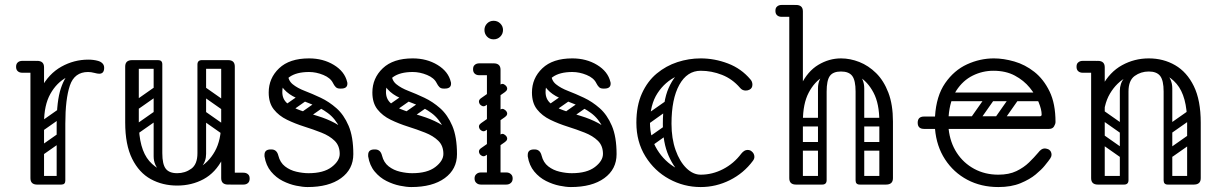

<svg xmlns="http://www.w3.org/2000/svg" viewBox="-20 -746 4933 776"><path d="M115 -240Q115 -331 146 -389.5Q177 -448 228 -476.5Q279 -505 337 -505Q358 -505 376 -500Q387 -497 394 -490Q401 -483 401 -472Q401 -448 381 -448Q374 -448 361 -451.5Q348 -455 336 -455Q290 -455 249.5 -433.5Q209 -412 183.5 -366.5Q158 -321 158 -249ZM130 0Q103 0 103 -26V-474Q103 -500 130 -500Q158 -500 158 -474V-26Q158 0 130 0ZM155 -476Q155 -470 151.5 -465.5Q148 -461 146 -459Q143 -456 137.5 -454Q132 -452 121 -452H70Q58 -452 51 -459Q45 -465 45 -476Q45 -487 51 -493Q58 -500 70 -500H121Q132 -500 138 -498.5Q144 -497 145 -495Q149 -491 152 -486Q155 -481 155 -476ZM225 0Q209 0 209 -16V-245Q209 -338 226 -389Q243 -440 271 -460.5Q299 -481 333 -481L336 -455Q281 -455 262.5 -400.5Q244 -346 244 -246V-16Q244 0 228 0ZM112 -17Q112 -35 130 -35H226Q244 -35 244 -17Q244 0 225 0H129Q112 0 112 -17ZM158 -221Q143 -210 134 -224Q130 -229 129.5 -236Q129 -243 137 -249L214 -303Q229 -313 239 -299Q243 -293 242.5 -286.5Q242 -280 235 -275ZM156 -122Q141 -111 132 -125Q128 -130 127.5 -137Q127 -144 135 -150L212 -204Q227 -214 237 -200Q241 -194 240.5 -187.5Q240 -181 233 -176Z M696 4Q637 4 589.5 -22Q542 -48 514 -104.5Q486 -161 486 -251H541Q541 -144 583.5 -95Q626 -46 696 -46Q742 -46 782.5 -67.5Q823 -89 848.5 -134.5Q874 -180 874 -251H909Q909 -161 880 -104.5Q851 -48 803 -22Q755 4 696 4ZM514 -225Q486 -225 486 -251V-477Q486 -503 514 -503Q541 -503 541 -477V-251Q541 -225 514 -225ZM902 0Q874 0 874 -26V-477Q874 -503 902 -503Q929 -503 929 -477V-26Q929 0 902 0ZM879 -24Q879 -29 882 -34Q885 -39 889 -43Q891 -45 896.5 -46.5Q902 -48 913 -48H964Q976 -48 983 -41Q989 -36 989 -24Q989 -13 983 -7Q976 0 964 0H913Q892 0 888 -7Q881 -11 879 -24ZM619 -503Q636 -503 636 -486V-124Q636 -107 619 -107Q601 -107 601 -123V-485Q601 -503 619 -503ZM696 -46Q728 -46 753 -64Q778 -82 778 -127V-222H813V-124Q813 -94 795 -72.5Q777 -51 747.5 -39Q718 -27 685 -27ZM696 -46 706 -27Q657 -27 629 -52Q601 -77 601 -114V-222H636V-127Q636 -82 650 -64Q664 -46 696 -46ZM918 -486Q918 -468 900 -468H797Q779 -468 779 -486Q779 -503 798 -503H901Q918 -503 918 -486ZM634 -486Q634 -468 616 -468H513Q495 -468 495 -486Q495 -503 514 -503H617Q634 -503 634 -486ZM903 -305Q893 -292 880 -301L786 -367Q772 -376 783 -392Q793 -405 806 -396L900 -330Q905 -326 906.5 -319.5Q908 -313 903 -305ZM903 -207Q893 -194 880 -203L786 -269Q772 -278 783 -294Q793 -307 806 -298L900 -232Q905 -228 906.5 -221.5Q908 -215 903 -207ZM796 -503Q813 -503 813 -486V-154Q813 -137 796 -137Q778 -137 778 -153V-485Q778 -503 796 -503ZM892 -503Q909 -503 909 -486V-154Q909 -137 892 -137Q874 -137 874 -153V-485Q874 -503 892 -503ZM543 -308Q528 -297 519 -311Q515 -316 514.5 -323Q514 -330 522 -336L599 -390Q614 -400 624 -386Q628 -380 627.5 -373.5Q627 -367 620 -362ZM543 -210Q528 -199 519 -213Q515 -218 514.5 -225Q514 -232 522 -238L599 -292Q614 -302 624 -288Q628 -282 627.5 -275.5Q627 -269 620 -264Z M1223 10Q1204 10 1177 4.5Q1150 -1 1123 -14.5Q1096 -28 1075.5 -52.5Q1055 -77 1049 -114Q1049 -116 1049 -117.5Q1049 -119 1049 -120Q1049 -142 1074 -142H1077Q1099 -142 1105 -117Q1112 -89 1132 -73.5Q1152 -58 1178 -52Q1204 -46 1227 -46Q1288 -46 1320.5 -71Q1353 -96 1353 -124Q1353 -157 1332.5 -177Q1312 -197 1279 -210Q1246 -223 1209.5 -234.5Q1173 -246 1140 -262Q1107 -278 1086.5 -304Q1066 -330 1066 -372Q1066 -430 1108 -470Q1150 -510 1229 -510Q1286 -510 1329.5 -483.5Q1373 -457 1383 -415Q1384 -413 1384 -408Q1384 -388 1359 -388H1354Q1343 -388 1337 -394Q1331 -400 1326 -410Q1316 -431 1287 -443Q1258 -455 1229 -455Q1178 -455 1149.5 -434.5Q1121 -414 1121 -374Q1121 -345 1141.5 -328Q1162 -311 1195 -299.5Q1228 -288 1264.5 -277Q1301 -266 1334 -248.5Q1367 -231 1387.5 -201.5Q1408 -172 1408 -123Q1408 -62 1358.5 -26Q1309 10 1223 10ZM1373 -123Q1373 -189 1354 -228Q1335 -267 1305 -289Q1275 -311 1241 -324Q1207 -337 1177 -350.5Q1147 -364 1128 -385Q1109 -406 1109 -445L1144 -447Q1144 -421 1163 -405.5Q1182 -390 1212 -378.5Q1242 -367 1276 -351Q1310 -335 1340 -308.5Q1370 -282 1389 -237.5Q1408 -193 1408 -123ZM1222 -363Q1228 -356 1226 -349.5Q1224 -343 1218 -339L1158 -297Q1143 -287 1132 -300Q1122 -313 1137 -325L1197 -367Q1211 -377 1222 -363ZM1293 -337Q1298 -330 1296.5 -323.5Q1295 -317 1288 -313L1228 -271Q1214 -261 1203 -274Q1192 -288 1208 -299L1268 -341Q1281 -351 1293 -337Z M1642 10Q1623 10 1596 4.5Q1569 -1 1542 -14.5Q1515 -28 1494.5 -52.5Q1474 -77 1468 -114Q1468 -116 1468 -117.5Q1468 -119 1468 -120Q1468 -142 1493 -142H1496Q1518 -142 1524 -117Q1531 -89 1551 -73.5Q1571 -58 1597 -52Q1623 -46 1646 -46Q1707 -46 1739.5 -71Q1772 -96 1772 -124Q1772 -157 1751.5 -177Q1731 -197 1698 -210Q1665 -223 1628.5 -234.5Q1592 -246 1559 -262Q1526 -278 1505.5 -304Q1485 -330 1485 -372Q1485 -430 1527 -470Q1569 -510 1648 -510Q1705 -510 1748.5 -483.5Q1792 -457 1802 -415Q1803 -413 1803 -408Q1803 -388 1778 -388H1773Q1762 -388 1756 -394Q1750 -400 1745 -410Q1735 -431 1706 -443Q1677 -455 1648 -455Q1597 -455 1568.5 -434.5Q1540 -414 1540 -374Q1540 -345 1560.5 -328Q1581 -311 1614 -299.5Q1647 -288 1683.5 -277Q1720 -266 1753 -248.5Q1786 -231 1806.5 -201.5Q1827 -172 1827 -123Q1827 -62 1777.5 -26Q1728 10 1642 10ZM1792 -123Q1792 -189 1773 -228Q1754 -267 1724 -289Q1694 -311 1660 -324Q1626 -337 1596 -350.5Q1566 -364 1547 -385Q1528 -406 1528 -445L1563 -447Q1563 -421 1582 -405.5Q1601 -390 1631 -378.5Q1661 -367 1695 -351Q1729 -335 1759 -308.5Q1789 -282 1808 -237.5Q1827 -193 1827 -123ZM1641 -363Q1647 -356 1645 -349.5Q1643 -343 1637 -339L1577 -297Q1562 -287 1551 -300Q1541 -313 1556 -325L1616 -367Q1630 -377 1641 -363ZM1712 -337Q1717 -330 1715.5 -323.5Q1714 -317 1707 -313L1647 -271Q1633 -261 1622 -274Q1611 -288 1627 -299L1687 -341Q1700 -351 1712 -337Z M1975 0Q1948 0 1948 -26V-464Q1948 -490 1975 -490Q2003 -490 2003 -464V-26Q2003 0 1975 0ZM1917 -442Q1905 -442 1898 -449Q1892 -455 1892 -466Q1892 -478 1898 -483Q1905 -490 1917 -490H1968Q1979 -490 1985 -488.5Q1991 -487 1992 -485Q1996 -481 1999 -476Q2002 -471 2002 -466Q2000 -453 1993 -449Q1989 -442 1968 -442ZM1975 -587Q1959 -587 1948.5 -598Q1938 -609 1938 -625Q1938 -640 1948.5 -651Q1959 -662 1975 -662Q1991 -662 2002 -651Q2013 -640 2013 -625Q2013 -609 2002 -598Q1991 -587 1975 -587ZM1898 -25Q1898 -36 1905 -42Q1912 -49 1924 -49H1973Q1985 -49 1992 -43Q1999 -36 1999 -25Q1999 -13 1992 -6Q1985 0 1973 0H1924Q1912 0 1905 -7Q1898 -13 1898 -25ZM2052 -25Q2052 -13 2045 -7Q2038 0 2026 0H1977Q1966 0 1958 -6Q1951 -13 1951 -25Q1951 -36 1958 -43Q1966 -49 1977 -49H2026Q2038 -49 2045 -42Q2052 -36 2052 -25ZM1944 -320Q1937 -315 1930.5 -317Q1924 -319 1919 -325Q1915 -332 1916 -338Q1917 -344 1924 -349L2001 -403Q2009 -409 2015.5 -406Q2022 -403 2026 -398Q2031 -391 2029.5 -385Q2028 -379 2021 -374ZM1944 -118Q1937 -113 1930.5 -115Q1924 -117 1919 -123Q1915 -130 1916 -136Q1917 -142 1924 -147L2001 -201Q2009 -207 2015.5 -204Q2022 -201 2026 -196Q2031 -189 2029.5 -183Q2028 -177 2021 -172ZM1944 -219Q1937 -214 1930.5 -216Q1924 -218 1919 -224Q1915 -231 1916 -237Q1917 -243 1924 -248L2001 -302Q2009 -308 2015.5 -305Q2022 -302 2026 -297Q2031 -290 2029.5 -284Q2028 -278 2021 -273Z M2287 10Q2268 10 2241 4.5Q2214 -1 2187 -14.5Q2160 -28 2139.5 -52.5Q2119 -77 2113 -114Q2113 -116 2113 -117.5Q2113 -119 2113 -120Q2113 -142 2138 -142H2141Q2163 -142 2169 -117Q2176 -89 2196 -73.5Q2216 -58 2242 -52Q2268 -46 2291 -46Q2352 -46 2384.5 -71Q2417 -96 2417 -124Q2417 -157 2396.5 -177Q2376 -197 2343 -210Q2310 -223 2273.5 -234.5Q2237 -246 2204 -262Q2171 -278 2150.5 -304Q2130 -330 2130 -372Q2130 -430 2172 -470Q2214 -510 2293 -510Q2350 -510 2393.5 -483.5Q2437 -457 2447 -415Q2448 -413 2448 -408Q2448 -388 2423 -388H2418Q2407 -388 2401 -394Q2395 -400 2390 -410Q2380 -431 2351 -443Q2322 -455 2293 -455Q2242 -455 2213.5 -434.5Q2185 -414 2185 -374Q2185 -345 2205.5 -328Q2226 -311 2259 -299.5Q2292 -288 2328.5 -277Q2365 -266 2398 -248.5Q2431 -231 2451.5 -201.5Q2472 -172 2472 -123Q2472 -62 2422.5 -26Q2373 10 2287 10ZM2437 -123Q2437 -189 2418 -228Q2399 -267 2369 -289Q2339 -311 2305 -324Q2271 -337 2241 -350.5Q2211 -364 2192 -385Q2173 -406 2173 -445L2208 -447Q2208 -421 2227 -405.5Q2246 -390 2276 -378.5Q2306 -367 2340 -351Q2374 -335 2404 -308.5Q2434 -282 2453 -237.5Q2472 -193 2472 -123ZM2286 -363Q2292 -356 2290 -349.5Q2288 -343 2282 -339L2222 -297Q2207 -287 2196 -300Q2186 -313 2201 -325L2261 -367Q2275 -377 2286 -363ZM2357 -337Q2362 -330 2360.5 -323.5Q2359 -317 2352 -313L2292 -271Q2278 -261 2267 -274Q2256 -288 2272 -299L2332 -341Q2345 -351 2357 -337Z M3010 -384Q3003 -380 2994 -380Q2980 -380 2971 -391Q2940 -427 2898 -443.5Q2856 -460 2812 -460Q2763 -460 2715.5 -438Q2668 -416 2637.5 -369.5Q2607 -323 2607 -250Q2607 -188 2636.5 -140.5Q2666 -93 2713 -66.5Q2760 -40 2812 -40Q2859 -40 2902.5 -62.5Q2946 -85 2976 -125Q2988 -140 3001 -140Q3011 -140 3017 -135Q3029 -126 3029 -112Q3029 -104 3023 -96Q2986 -46 2930 -18Q2874 10 2812 10Q2744 10 2684.5 -22.5Q2625 -55 2588.5 -114Q2552 -173 2552 -250Q2552 -319 2574.5 -368.5Q2597 -418 2634.5 -449Q2672 -480 2718 -495Q2764 -510 2812 -510Q2868 -510 2922 -489.5Q2976 -469 3013 -425Q3021 -416 3021 -404Q3021 -390 3010 -384ZM2583 -157Q2573 -172 2587 -181L2664 -235Q2679 -245 2688 -231Q2699 -216 2685 -207L2608 -152Q2602 -148 2595 -149Q2588 -150 2583 -157ZM2583 -255Q2573 -270 2587 -279L2664 -333Q2679 -343 2688 -329Q2699 -314 2685 -305L2608 -250Q2602 -246 2595 -247Q2588 -248 2583 -255ZM2809 -6Q2775 -8 2740.5 -35.5Q2706 -63 2682.5 -116Q2659 -169 2659 -245Q2659 -338 2682.5 -390.5Q2706 -443 2740.5 -464.5Q2775 -486 2809 -486L2812 -460Q2757 -460 2725.5 -403Q2694 -346 2694 -246Q2694 -186 2710.5 -139.5Q2727 -93 2754 -66.5Q2781 -40 2812 -40Z M3190 -249V-255Q3190 -346 3217 -402Q3244 -458 3287.5 -484Q3331 -510 3379 -510Q3416 -510 3453 -495.5Q3490 -481 3521 -450.5Q3552 -420 3570.5 -371.5Q3589 -323 3589 -255H3534Q3534 -327 3510.5 -371.5Q3487 -416 3451.5 -436.5Q3416 -457 3379 -457Q3343 -457 3307.5 -436.5Q3272 -416 3248.5 -371.5Q3225 -327 3225 -255V-249ZM3197 0Q3170 0 3170 -26V-700Q3170 -726 3197 -726Q3225 -726 3225 -700V-26Q3225 0 3197 0ZM3561 0Q3534 0 3534 -26V-255Q3534 -281 3561 -281Q3589 -281 3589 -255V-26Q3589 0 3561 0ZM3139 -678Q3127 -678 3120 -685Q3114 -691 3114 -702Q3114 -714 3120 -719Q3127 -726 3139 -726H3190Q3201 -726 3207 -724.5Q3213 -723 3214 -721Q3218 -717 3221 -712Q3224 -707 3224 -702Q3222 -689 3215 -685Q3211 -678 3190 -678ZM3303 0Q3286 0 3286 -17V-379Q3286 -396 3303 -396Q3321 -396 3321 -380V-18Q3321 0 3303 0ZM3455 0Q3438 0 3438 -17V-379Q3438 -396 3455 -396Q3473 -396 3473 -380V-18Q3473 0 3455 0ZM3379 -457Q3347 -457 3334 -439Q3321 -421 3321 -376V-281H3286V-389Q3286 -427 3313.5 -451.5Q3341 -476 3390 -476ZM3379 -457 3369 -476Q3419 -476 3446 -451.5Q3473 -427 3473 -389V-281H3438V-376Q3438 -421 3424.5 -439Q3411 -457 3379 -457ZM3181 -17Q3181 -35 3199 -35H3302Q3320 -35 3320 -17Q3320 0 3301 0H3198Q3181 0 3181 -17ZM3440 -17Q3440 -35 3458 -35H3561Q3579 -35 3579 -17Q3579 0 3560 0H3457Q3440 0 3440 -17ZM3210 -235Q3192 -235 3192 -252Q3192 -258 3195.5 -264Q3199 -270 3209 -270H3303Q3321 -270 3321 -253Q3321 -246 3317 -240.5Q3313 -235 3304 -235ZM3210 -137Q3192 -137 3192 -154Q3192 -160 3195.5 -166Q3199 -172 3209 -172H3303Q3321 -172 3321 -155Q3321 -148 3317 -142.5Q3313 -137 3304 -137ZM3457 -235Q3439 -235 3439 -252Q3439 -258 3442.5 -264Q3446 -270 3456 -270H3550Q3568 -270 3568 -253Q3568 -246 3564 -240.5Q3560 -235 3551 -235ZM3457 -137Q3439 -137 3439 -154Q3439 -160 3442.5 -166Q3446 -172 3456 -172H3550Q3568 -172 3568 -155Q3568 -148 3564 -142.5Q3560 -137 3551 -137Z M4015 10Q3945 10 3889.5 -19.5Q3834 -49 3799.5 -102Q3765 -155 3759 -225H3715Q3689 -225 3689 -250Q3689 -275 3715 -275H3759Q3764 -358 3800 -410Q3836 -462 3888.5 -486Q3941 -510 3997 -510Q4036 -510 4079.5 -497.5Q4123 -485 4160.5 -455.5Q4198 -426 4222 -376.5Q4246 -327 4246 -253Q4246 -245 4240 -235Q4234 -225 4220 -225H3814Q3820 -170 3847 -128.5Q3874 -87 3917.5 -63.5Q3961 -40 4015 -40Q4058 -40 4088 -54.5Q4118 -69 4139 -89.5Q4160 -110 4176 -129Q4182 -137 4188.5 -141.5Q4195 -146 4202 -146Q4206 -146 4211.5 -144.5Q4217 -143 4220 -141Q4230 -134 4230 -120Q4230 -114 4225 -106Q4220 -98 4202 -76Q4190 -61 4166 -41Q4142 -21 4104.5 -5.5Q4067 10 4015 10ZM3814 -276H4182Q4190 -276 4190 -283Q4190 -303 4178 -332.5Q4166 -362 4142 -391.5Q4118 -421 4081.5 -440.5Q4045 -460 3995 -460Q3951 -460 3911.5 -440.5Q3872 -421 3845.5 -380.5Q3819 -340 3814 -276ZM4100 -372H4203V-337H4100ZM3994 -366Q4007 -356 3998 -343L3932 -249Q3923 -235 3907 -246Q3894 -256 3903 -269L3969 -363Q3973 -368 3980 -369.5Q3987 -371 3994 -366ZM4092 -366Q4105 -356 4096 -343L4030 -249Q4021 -235 4005 -246Q3992 -256 4001 -269L4067 -363Q4071 -368 4078 -369.5Q4085 -371 4092 -366ZM3796 -259Q3796 -276 3813 -276H4145Q4162 -276 4162 -259Q4162 -241 4146 -241H3814Q3796 -241 3796 -259ZM3796 -355Q3796 -372 3813 -372H4145Q4162 -372 4162 -355Q4162 -337 4146 -337H3814Q3796 -337 3796 -355Z M4404 -250Q4404 -341 4434.5 -398Q4465 -455 4515 -482.5Q4565 -510 4623 -510Q4682 -510 4729.5 -482.5Q4777 -455 4805 -398Q4833 -341 4833 -250H4778Q4778 -357 4735.5 -407Q4693 -457 4623 -457Q4577 -457 4535 -435Q4493 -413 4466 -367.5Q4439 -322 4439 -250ZM4417 0Q4390 0 4390 -26V-474Q4390 -500 4417 -500Q4445 -500 4445 -474V-26Q4445 0 4417 0ZM4356 -452Q4344 -452 4337 -459Q4331 -465 4331 -476Q4331 -488 4337 -493Q4344 -500 4356 -500H4407Q4418 -500 4424 -498.5Q4430 -497 4431 -495Q4435 -491 4438 -486Q4441 -481 4441 -476Q4439 -463 4432 -459Q4428 -452 4407 -452ZM4805 0Q4778 0 4778 -26V-250Q4778 -276 4805 -276Q4833 -276 4833 -250V-26Q4833 0 4805 0ZM4700 0Q4683 0 4683 -17V-379Q4683 -396 4700 -396Q4718 -396 4718 -380V-18Q4718 0 4700 0ZM4623 -457Q4591 -457 4566 -439Q4541 -421 4541 -376V-281H4506V-379Q4506 -409 4524 -431Q4542 -453 4571.5 -464.5Q4601 -476 4634 -476ZM4623 -457 4613 -476Q4663 -476 4690.5 -451.5Q4718 -427 4718 -389V-281H4683V-376Q4683 -421 4669 -439Q4655 -457 4623 -457ZM4401 -17Q4401 -35 4419 -35H4522Q4540 -35 4540 -17Q4540 0 4521 0H4418Q4401 0 4401 -17ZM4685 -17Q4685 -35 4703 -35H4806Q4824 -35 4824 -17Q4824 0 4805 0H4702Q4685 0 4685 -17ZM4416 -198Q4426 -211 4439 -202L4533 -136Q4547 -127 4536 -111Q4526 -98 4513 -107L4419 -173Q4414 -177 4412.5 -184Q4411 -191 4416 -198ZM4416 -296Q4426 -309 4439 -300L4533 -234Q4547 -225 4536 -209Q4526 -196 4513 -205L4419 -271Q4414 -275 4412.5 -282Q4411 -289 4416 -296ZM4523 0Q4506 0 4506 -17V-349Q4506 -366 4523 -366Q4541 -366 4541 -350V-18Q4541 0 4523 0ZM4427 0Q4410 0 4410 -17V-349Q4410 -366 4427 -366Q4445 -366 4445 -350V-18Q4445 0 4427 0ZM4719 -211Q4704 -200 4695 -214Q4691 -219 4690.5 -226Q4690 -233 4698 -239L4775 -293Q4790 -303 4800 -289Q4804 -283 4803.5 -276.5Q4803 -270 4796 -265ZM4721 -114Q4706 -103 4697 -117Q4693 -122 4692.5 -129Q4692 -136 4700 -142L4777 -196Q4792 -206 4802 -192Q4806 -186 4805.5 -179.5Q4805 -173 4798 -168Z"/></svg>

Font: Nsibidi Libre Uzo
Style: Regular
Weight: 400
Designer: Oluwaseun Badejo
Version: Version 1.021